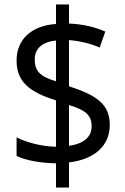

<svg xmlns="http://www.w3.org/2000/svg" viewBox="-20 -779 560 857"><path d="M230 -50V58H288V-54C404 -68 470 -130 470 -221C470 -316 409 -354 288 -394V-600C338 -596 385 -584 425 -567L450 -638C405 -658 352 -671 288 -674V-759H230V-672C123 -665 54 -605 54 -509C54 -417 107 -369 230 -331V-124C166 -125 96 -144 54 -166V-83C95 -63 161 -51 230 -50ZM230 -598V-416C158 -438 135 -462 135 -514C135 -560 166 -592 230 -598ZM288 -128V-310C364 -287 389 -264 389 -215C389 -170 357 -138 288 -128Z"/></svg>

Font: Noto Sans Sinhala SemiCondensed
Style: Regular
Weight: 400
Width: 4
Designer: Jelle Bosma - Monotype Design Team
Foundry: Monotype Imaging Inc.
Version: Version 2.006